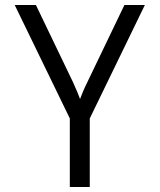

<svg xmlns="http://www.w3.org/2000/svg" viewBox="-20 -750 640 770"><path d="M260 0V-275L39 -730H124L272 -422Q283 -398 290.5 -380Q298 -362 301 -353Q304 -361 311.5 -379.5Q319 -398 331 -422L479 -730H561L340 -275V0Z"/></svg>

Font: JetBrains Mono NL Light
Style: Regular
Weight: 300
Monospace: yes
Designer: Philipp Nurullin, Konstantin Bulenkov
Foundry: JetBrains
Version: Version 2.305; ttfautohint (v1.8.4.7-5d5b)